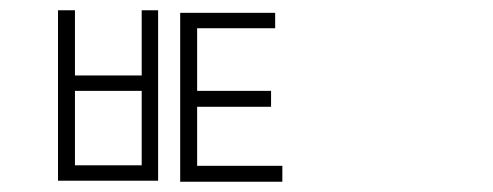

<svg xmlns="http://www.w3.org/2000/svg" viewBox="-20 -757 960 374"><path d="M256 -435V-580H126V-435ZM256 -610V-737H288V-405H93V-737H126V-610ZM364 -434H530V-403H331V-732H516V-702H364V-580H508V-549H364Z"/></svg>

Font: Noto Sans Korean Thin
Style: Regular
Weight: 250
Designer: Ryoko NISHIZUKA  (kana & ideographs); Paul D. Hunt (Latin, Greek & Cyrillic); Wenlong ZHANG  (bopomofo); Sandoll Communi
Foundry: Adobe Systems Incorporated
Version: Version 1.0001;PS 1;hotconv 1.0.78;makeotf.lib2.5.61930